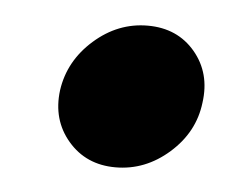

<svg xmlns="http://www.w3.org/2000/svg" viewBox="-30 -486 339 267"><g transform="rotate(5 139.5 -353.0)"><path d="M139.2 -252.9Q98.1 -252.9 73 -282.2Q47.9 -311.5 53.2 -353Q59.1 -394.5 92.3 -423.8Q125.5 -453.1 167 -453.1Q208.5 -453.1 233.2 -423.8Q257.8 -394.5 252 -353Q247.1 -311.5 213.9 -282.2Q180.7 -252.9 139.2 -252.9Z"/></g></svg>

Font: Human Sans Black
Style: Italic
Weight: 800
Italic angle: -8°
Designer: Tim Radville
Foundry: Continuum
Version: Version 1.000;FEAKit 1.0